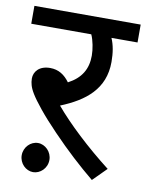

<svg xmlns="http://www.w3.org/2000/svg" viewBox="-76 -677 576 754"><g transform="rotate(10 212.0 -300.0)"><path d="M423.8 -622.1H0V-550.8H239.3C249.5 -528.8 255.9 -494.1 255.9 -468.3C255.9 -415 232.9 -376 181.6 -349.1C161.6 -376.5 137.2 -392.6 103.5 -392.6C59.1 -392.6 39.6 -365.7 39.6 -339.8C39.6 -330.6 41 -321.3 43.5 -313C48.3 -295.9 60.5 -272.9 98.6 -226.1C117.7 -202.6 141.6 -175.8 170.9 -145.5C229 -85 285.6 -33.2 340.8 12.2L394.5 -41.5C303.2 -112.3 221.2 -189.5 167 -253.9C263.7 -293 336.4 -349.1 336.4 -457.5C336.4 -494.1 331.1 -524.9 319.8 -550.8H423.8ZM107.9 -94.2C78.6 -94.2 52.7 -68.4 52.7 -36.1C52.7 -3.4 79.1 22 107.9 22C135.7 22 163.1 -2.4 163.1 -36.1C163.1 -68.4 136.7 -94.2 107.9 -94.2Z"/></g></svg>

Font: Noto Reveo Sans
Style: Regular
Weight: 400
Designer: Monotype Design team
Foundry: Monotype Imaging Inc.
Version: Version 1.04